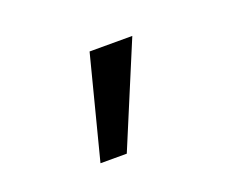

<svg xmlns="http://www.w3.org/2000/svg" viewBox="-61 -840 721 549"><g transform="rotate(-20 300.0 -565.5)"><path d="M245 -410 375 -721H245L165 -410Z"/></g></svg>

Font: Tekne LDO
Style: Regular
Weight: 400
Monospace: yes
Designer: Alessio Laiso, Mario Rullo, Paolo Rosset
Foundry: Alessio Laiso
Version: Version 1.000;hotconv 1.0.109;makeotfexe 2.5.65596